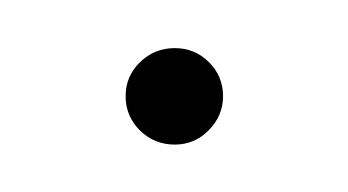

<svg xmlns="http://www.w3.org/2000/svg" viewBox="-20 -61 147 81"><path d="M33 -20.4Q33 -28.9 39.1 -34.8Q45.2 -40.7 53.7 -40.7Q62.2 -40.7 68.1 -34.8Q74.1 -28.9 74.1 -20.4Q74.1 -12.2 68.1 -6.1Q62.2 0 53.7 0Q45.2 0 39.1 -5.9Q33 -11.9 33 -20.4Z"/></svg>

Font: 26F Galaxy Sans Ultra Light
Style: Regular
Weight: 200
Designer: C₂₉H₂₅N₃O₅
Version: Version 1.100